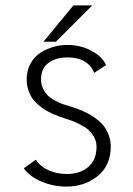

<svg xmlns="http://www.w3.org/2000/svg" viewBox="-20 -678 490 709"><path d="M140.5 -524 251 -658H320.5L186.5 -524ZM226 11Q176 11 132 -8Q88 -27 68 -56.5L112.5 -88.5Q128 -63.5 158.8 -49.5Q189.5 -35.5 226.5 -35.5Q275.5 -35.5 306 -61.5Q336.5 -87.5 336.5 -136.5Q336.5 -156 326.8 -172.8Q317 -189.5 305.2 -199.5Q293.5 -209.5 274 -219.2Q254.5 -229 244.5 -232.5Q234.5 -236 218.5 -241Q205.5 -245.5 197 -248.5Q188.5 -251.5 172.5 -258.8Q156.5 -266 145.2 -273Q134 -280 120.5 -291.8Q107 -303.5 98.5 -316.2Q90 -329 84.2 -346.8Q78.5 -364.5 78.5 -384.5Q78.5 -417 92.2 -442.5Q106 -468 128.2 -482.5Q150.5 -497 176 -504.5Q201.5 -512 228.5 -512Q278 -512 318.5 -490Q359 -468 371.5 -437.5L328 -409Q303.5 -466 229.5 -466Q187.5 -466 159.5 -446.2Q131.5 -426.5 131.5 -384Q131.5 -365.5 139.5 -349.8Q147.5 -334 157.8 -324.2Q168 -314.5 184.2 -306Q200.5 -297.5 210.2 -294.2Q220 -291 234 -286.5Q247 -282.5 255.2 -280Q263.5 -277.5 281.2 -270Q299 -262.5 311.5 -255.2Q324 -248 339.8 -235.8Q355.5 -223.5 365.2 -210Q375 -196.5 382 -177.5Q389 -158.5 389 -137Q389 -67 340.8 -28Q292.5 11 226 11Z"/></svg>

Font: League Mono Condensed UltraLight
Style: Regular
Weight: 200
Width: 1
Designer: Tyler Finck
Foundry: The League of Moveable Type / Tyler Finck
Version: Version 2.210